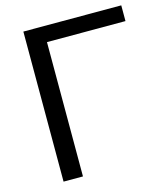

<svg xmlns="http://www.w3.org/2000/svg" viewBox="-106 -780 750 863"><g transform="rotate(-15 269.5 -349.0)"><path d="M83 0V-698.2H538.6V-625H173.3V0Z"/></g></svg>

Font: Sansation
Style: Regular
Weight: 400
Designer: Bernd Montag
Version: Version 1.301